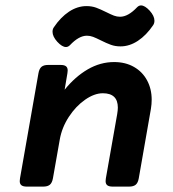

<svg xmlns="http://www.w3.org/2000/svg" viewBox="-20 -692 640 712"><path d="M374 -647Q391.6 -638.2 402.6 -634Q413.6 -629.9 425.3 -629.9Q455.1 -629.9 488.3 -665Q495.1 -671.9 502.9 -671.9Q517.1 -671.9 535.2 -652.3Q552.7 -632.8 552.7 -615.2Q552.7 -605.5 547.9 -598.6Q522.9 -561.5 491.7 -540.8Q460.4 -520 426.8 -520Q407.2 -520 391.1 -525.9Q375 -531.7 353.5 -542.5Q335.9 -551.3 325 -555.4Q314 -559.6 302.2 -559.6Q272.5 -559.6 239.3 -524.4Q232.4 -517.6 224.6 -517.6Q210.4 -517.6 192.4 -537.1Q174.8 -556.6 174.8 -574.2Q174.8 -584 179.7 -590.8Q204.6 -627.9 235.8 -648.7Q267.1 -669.4 300.8 -669.4Q320.3 -669.4 336.4 -663.6Q352.5 -657.7 374 -647ZM542.5 -322.3Q542.5 -305.7 539.6 -288.1L494.6 -30.8Q491.7 -14.2 483.4 -7.1Q475.1 0 458.5 0H397.9Q384.3 0 377.9 -4.9Q371.6 -9.8 371.6 -20.5Q371.6 -22.9 372.6 -30.8L414.6 -269Q417 -283.7 417 -293Q417 -346.2 361.3 -346.2Q330.1 -346.2 295.7 -322.3Q261.2 -298.3 235.4 -258.8Q209.5 -219.2 201.7 -174.8L176.3 -30.8Q173.3 -14.2 165 -7.1Q156.7 0 140.1 0H79.6Q65.9 0 59.6 -4.9Q53.2 -9.8 53.2 -20.5Q53.2 -22.9 54.2 -30.8L122.6 -420.4Q125.5 -437 133.8 -444.1Q142.1 -451.2 158.7 -451.2H204.6Q218.3 -451.2 224.6 -446.3Q231 -441.4 231 -430.7Q231 -428.2 230 -420.4L219.7 -359.4Q258.8 -407.7 305.4 -434.8Q352.1 -461.9 403.3 -461.9Q445.3 -461.9 476.8 -443.8Q508.3 -425.8 525.4 -394Q542.5 -362.3 542.5 -322.3Z"/></svg>

Font: Courier Prime Sans
Style: Bold Italic
Weight: 700
Italic angle: -10°
Designer: Alan Dague-Greene
Foundry: Quote-Unquote Apps
Version: Version 3.020